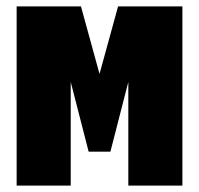

<svg xmlns="http://www.w3.org/2000/svg" viewBox="-20 -580 622 600"><path d="M32 0V-560H233L291 -349L349 -560H550V0H381V-324L325 -106H257L201 -324V0Z"/></svg>

Font: Tektur Condensed ExtraBold
Style: Regular
Weight: 800
Width: 3
Designer: Adam Jagosz
Foundry: Adam Jagosz
Version: Version 1.005;gftools[0.9.30]